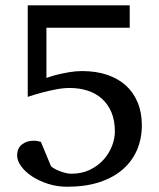

<svg xmlns="http://www.w3.org/2000/svg" viewBox="-20 -691 603 727"><path d="M517.1 -216.8Q517.1 -166 498.8 -123.3Q480.5 -80.6 444.8 -49.6Q409.2 -18.6 356.4 -1.2Q303.7 16.1 234.9 16.1Q195.8 16.1 161.4 4.9Q127 -6.3 101.1 -23.4Q75.2 -40.5 60.1 -61.5Q44.9 -82.5 44.9 -102.1Q44.9 -129.4 62.7 -143.8Q80.6 -158.2 107.9 -158.2Q116.2 -158.2 124 -156.5Q131.8 -154.8 134.8 -153.8L172.9 -62Q178.7 -56.2 188.5 -51Q198.2 -45.9 209 -42Q219.7 -38.1 230.5 -35.6Q241.2 -33.2 250 -33.2Q289.6 -33.2 320.3 -48.1Q351.1 -63 372.1 -86.4Q393.1 -109.9 404.1 -138.2Q415 -166.5 415 -192.9Q415 -234.9 401.9 -265.9Q388.7 -296.9 365.7 -317.4Q342.8 -337.9 311.5 -347.9Q280.3 -357.9 244.1 -357.9Q219.2 -357.9 191.7 -352.5Q164.1 -347.2 140.1 -340.8Q112.3 -333.5 85 -324.2V-670.9H471.2V-585.9H155.8V-396Q156.7 -396 168.5 -400.1Q180.2 -404.3 199.2 -408.9Q218.3 -413.6 242.2 -417.7Q266.1 -421.9 291 -421.9Q343.3 -421.9 385 -408Q426.8 -394 456.1 -367.7Q485.4 -341.3 501.2 -303.2Q517.1 -265.1 517.1 -216.8Z"/></svg>

Font: BabelStone Ogham Lithic
Style: Regular
Weight: 400
Designer: Andrew West
Foundry: BabelStone
Version: Version 1.02 March 14, 2022